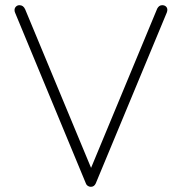

<svg xmlns="http://www.w3.org/2000/svg" viewBox="-20 -720 700 740"><path d="M625 -682Q625 -678 623 -672L349 -13Q343 0 330 0Q324 0 318.5 -3.5Q313 -7 311 -13L39 -669Q36 -675 36 -681Q36 -689 41.5 -694.5Q47 -700 55 -700Q70 -700 77 -684L331 -73L586 -687Q593 -700 605 -700Q614 -700 619.5 -695Q625 -690 625 -682Z"/></svg>

Font: Quicksand Light
Style: Regular
Weight: 300
Designer: Andrew Paglinawan
Foundry: Andrew Paglinawan
Version: Version 3.000